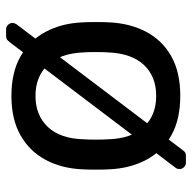

<svg xmlns="http://www.w3.org/2000/svg" viewBox="-20 -566 615 614"><g transform="rotate(-90 287.0 -259.5)"><path d="M287 10Q211 10 160 -19Q109 -48 82 -99.5Q55 -151 52 -217Q51 -234 51 -260.5Q51 -287 52 -303Q55 -370 82.5 -421Q110 -472 161 -501Q212 -530 287 -530Q362 -530 413 -501Q464 -472 491.5 -421Q519 -370 522 -303Q523 -287 523 -260.5Q523 -234 522 -217Q519 -151 492 -99.5Q465 -48 414 -19Q363 10 287 10ZM287 -67Q349 -67 386 -106.5Q423 -146 426 -222Q427 -237 427 -260Q427 -283 426 -298Q423 -374 386 -413.5Q349 -453 287 -453Q225 -453 187.5 -413.5Q150 -374 148 -298Q147 -283 147 -260Q147 -237 148 -222Q150 -146 187.5 -106.5Q225 -67 287 -67ZM73 28Q65 28 59 22Q53 16 53 8Q53 5 53.5 2Q54 -1 57 -5L456 -532Q459 -536 464 -541.5Q469 -547 479 -547H500Q508 -547 514 -541Q520 -535 520 -527Q520 -526 519.5 -522.5Q519 -519 516 -514L117 13Q114 17 109.5 22.5Q105 28 95 28Z"/></g></svg>

Font: DVN-Rubik
Style: Regular
Weight: 400
Designer: Hubert and Fischer
Foundry: Hubert & Fischer
Version: Version 2.102